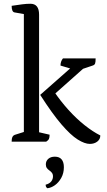

<svg xmlns="http://www.w3.org/2000/svg" viewBox="-20 -754 567 1022"><path d="M42 0Q42 -17 46 -25Q50 -33 58 -36L118 -55L107 -41V-692L119 -677L57 -688Q42 -691 42 -723Q75 -728 98 -731Q121 -734 142 -734Q188 -734 188 -676V-39L175 -53L244 -37Q244 -22 240.5 -14.5Q237 -7 226 0ZM458 12Q431 12 393.5 -11.5Q356 -35 307 -92Q258 -149 194 -249L364 -399L359 -388L302 -405Q302 -427 315 -443H489Q489 -423 486 -415.5Q483 -408 473 -405L393 -378L447 -410L258 -242L267 -268Q302 -216 344 -169.5Q386 -123 430 -88Q474 -53 514 -33Q514 -13 498 -0.5Q482 12 458 12ZM232 248Q228 245 225.5 241Q223 237 223 229Q243 224 252.5 212Q262 200 262 185Q262 173 256 165.5Q250 158 242.5 153Q235 148 229.5 140.5Q224 133 224 121Q224 103 237 91.5Q250 80 272 80Q296 80 308 94.5Q320 109 320 136Q320 168 306 193Q292 218 272 232Q252 246 232 248Z"/></svg>

Font: Pitagon Serif
Style: Regular
Weight: 400
Designer: Travis Tran
Foundry: Pitagon
Version: Version 1.000;gftools[0.9.26]